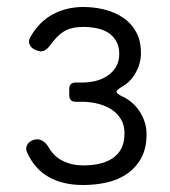

<svg xmlns="http://www.w3.org/2000/svg" viewBox="-20 -518 486 549"><path d="M218 11Q100 11 58 -81Q52 -93 57.5 -103.5Q63 -114 76 -118Q89 -122 99.5 -116.5Q110 -111 117 -100Q133 -71 159.5 -58Q186 -45 218 -45Q242 -45 263 -49.5Q284 -54 300.5 -64.5Q317 -75 326.5 -92.5Q336 -110 336 -137Q336 -161 325 -178.5Q314 -196 296.5 -206.5Q279 -217 257.5 -222Q236 -227 215 -227H197Q178 -227 178 -246V-264Q178 -282 197 -282H215Q234 -282 253 -286.5Q272 -291 287 -301Q302 -311 311.5 -326.5Q321 -342 321 -364Q321 -386 312 -401Q303 -416 288.5 -425Q274 -434 255.5 -437.5Q237 -441 218 -441Q183 -441 162.5 -428Q142 -415 123 -388Q111 -371 96 -371Q92 -371 82 -375Q69 -380 64.5 -391Q60 -402 68 -414Q92 -456 131 -477Q170 -498 218 -498Q250 -498 279.5 -490.5Q309 -483 332 -467.5Q355 -452 369 -427Q383 -402 383 -366Q383 -337 368 -310Q353 -283 327 -269Q313 -260 313 -255.5Q313 -251 328 -243Q360 -229 379.5 -199Q399 -169 399 -134Q399 -94 384 -66.5Q369 -39 344 -21.5Q319 -4 286.5 3.5Q254 11 218 11Z"/></svg>

Font: Higure Gothic
Style: Regular
Weight: 400
Designer: Yoshimichi Ohira
Foundry: Positype
Version: Version 1.000